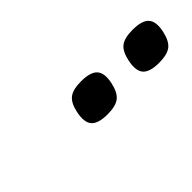

<svg xmlns="http://www.w3.org/2000/svg" viewBox="15 -1066 569 569"><g transform="rotate(-45 300.0 -781.5)"><path d="M501.5 -719Q462.5 -719 448.5 -735.2Q434.5 -751.5 442.5 -788.5Q449 -819.5 465 -831.8Q481 -844 515 -844Q554.5 -844 568.5 -828Q582.5 -812 575 -776.5Q568 -744 552 -731.5Q536 -719 501.5 -719ZM285.5 -719Q246.5 -719 232.5 -735.2Q218.5 -751.5 226.5 -788.5Q233 -819.5 249 -831.8Q265 -844 299 -844Q338.5 -844 352.5 -828Q366.5 -812 359 -776.5Q352 -744 336 -731.5Q320 -719 285.5 -719Z"/></g></svg>

Font: Victor Mono Thin
Style: Italic
Weight: 100
Italic angle: -12°
Monospace: yes
Designer: Rune Bjørnerås
Version: Version 1.561;gftools[0.9.30]